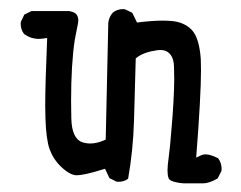

<svg xmlns="http://www.w3.org/2000/svg" viewBox="-20 -411 540 431"><path d="M339.8 -298.8Q356 -298.8 364.3 -286.1Q370.1 -277.3 370.6 -261.2Q371.1 -250 371.1 -232.4Q371.1 -214.8 369.4 -182.9Q367.7 -150.9 365.2 -124.5Q361.8 -80.1 358.9 -59.6Q356 -39.1 356 -28.6Q356 -18.1 358.4 -11.2Q360.8 -4.4 377 -1.5Q383.3 0 391.6 0.5H436Q450.2 0.5 468.8 -10.7L477.1 -27.3Q477.5 -29.3 477.5 -31.2Q477.5 -45.4 469.7 -55.7Q452.6 -64.5 441.4 -64.5Q436 -64.5 431.6 -62.5L420.4 -57.1Q431.2 -195.8 431.2 -252.9Q431.2 -268.6 430.7 -278.8Q427.2 -327.1 409.7 -344.7Q393.1 -361.3 365.7 -363.8Q355.5 -364.7 344.2 -364.7Q321.3 -364.7 287.6 -360.4L276.9 -382.3L260.7 -390.1Q258.8 -390.6 256.8 -390.6Q242.2 -390.6 232.9 -382.3Q224.6 -372.6 223.1 -359.9L217.3 -97.7L212.9 -95.7Q196.8 -88.9 182.6 -88.9Q173.3 -88.9 164.6 -91.8Q141.1 -100.1 140.1 -145.5Q139.6 -165.5 139.6 -184.6Q139.6 -267.6 147.9 -321.8Q150.9 -337.9 153.3 -349.4Q155.8 -360.8 155.8 -365.2Q155.8 -374.5 150.6 -379.6Q145.5 -384.8 134.3 -386.2H50.8L34.7 -378.4L26.9 -362.3Q26.4 -360.4 26.4 -358.4Q26.4 -344.2 34.2 -334.5Q49.3 -323.7 67.4 -323.7Q72.3 -323.7 85.9 -325.7Q81.5 -223.1 81.5 -172.9Q81.5 -157.7 82 -146Q83.5 -98.1 91.3 -76.2Q100.1 -52.7 117.2 -36.6Q137.2 -17.6 151.9 -17.6Q168.9 -17.6 209.5 -30.3L215.8 -32.2L225.6 -11.2L241.2 -3.4Q243.2 -2.9 245.1 -2.9Q258.8 -2.9 267.6 -9.8Q278.8 -73.2 280.8 -139.6L284.7 -279.8L287.6 -282.2Q302.7 -293.9 333 -298.3Q336.4 -298.8 339.8 -298.8Z"/></svg>

Font: Bakudai
Style: ExtraLight
Weight: 200
Version: Version 1.48